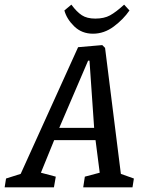

<svg xmlns="http://www.w3.org/2000/svg" viewBox="-61 -806 633 826"><path d="M515 -38 509 0H297L304 -46L368 -63L350 -203H172L115 -63L179 -46L171 0H-41L-35 -38L28 -58L275 -603L379 -612L391 -600L459 -58ZM194 -256H344L324 -545H318ZM216 -761 246 -786Q269 -755 291 -740.5Q313 -726 349 -726Q387 -726 412.5 -740Q438 -754 473 -786L496 -761Q470 -723 428.5 -692Q387 -661 339 -661Q291 -661 258.5 -692.5Q226 -724 216 -761Z"/></svg>

Font: Grenze
Style: Italic
Weight: 400
Italic angle: -10°
Designer: Renata Polastri
Foundry: Omnibus-Type
Version: Version 1.002; ttfautohint (v1.8)